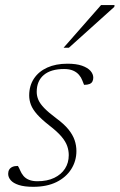

<svg xmlns="http://www.w3.org/2000/svg" viewBox="-20 -710 462 740"><path d="M49 -70.5Q53.5 -63.5 57.8 -53Q62 -42.5 70.5 -32Q79 -22 92.2 -16.8Q105.5 -11.5 124 -11.5Q162 -11.5 189 -24.5Q216 -37.5 230.5 -60Q245 -82.5 245 -112Q245 -130 239 -147.2Q233 -164.5 216.8 -183.8Q200.5 -203 170 -226.5Q140 -250 123 -269.2Q106 -288.5 99.2 -306.2Q92.5 -324 92.5 -342Q92.5 -379.5 110.8 -407Q129 -434.5 162 -449.5Q195 -464.5 240 -464.5Q274 -464.5 296 -456.8Q318 -449 328.8 -436.8Q339.5 -424.5 339.5 -410.5Q339.5 -402.5 336.2 -396Q333 -389.5 325 -386.2Q317 -383 304 -383Q301 -389.5 297 -400.5Q293 -411.5 284.5 -421.5Q275.5 -432 261.5 -438Q247.5 -444 227 -444Q176 -444 148.8 -421Q121.5 -398 121.5 -356Q121.5 -340 128 -325Q134.5 -310 150.8 -293.2Q167 -276.5 197 -254Q227 -232 243.8 -211.2Q260.5 -190.5 267.5 -170Q274.5 -149.5 274.5 -128Q274.5 -89.5 254.5 -58Q234.5 -26.5 197.5 -8.2Q160.5 10 108 10Q74 10 52.5 3Q31 -4 21.2 -15.5Q11.5 -27 11.5 -40Q11.5 -49.5 15.5 -56.2Q19.5 -63 27.8 -66.8Q36 -70.5 49 -70.5ZM225 -526 369.5 -690.5H421.5L420.5 -683.5L245.5 -526Z"/></svg>

Font: Newsreader ExtraLight
Style: Italic
Weight: 250
Italic angle: -17°
Designer: Hugues Gentile
Foundry: Production Type
Version: Version 1.003